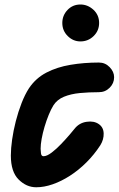

<svg xmlns="http://www.w3.org/2000/svg" viewBox="-20 -802 514 832"><path d="M137 9.5Q94.5 9.5 60.8 -24Q27 -57.5 27 -128Q27 -158.5 32.5 -197.2Q38 -236 48.5 -277Q59 -318 73.5 -355.2Q88 -392.5 105.5 -419.5Q135 -463.5 181.2 -487.5Q227.5 -511.5 285.8 -521.2Q344 -531 408.5 -531Q436 -531 455.2 -511Q474.5 -491 474.5 -467.5Q474.5 -441 455.2 -421.8Q436 -402.5 408.5 -402.5Q365 -402.5 326 -398.8Q287 -395 257.2 -382.8Q227.5 -370.5 211.5 -345.5Q201 -328.5 191 -304Q181 -279.5 173 -252.5Q165 -225.5 160.5 -200.5Q156 -175.5 156 -157.5Q156 -151.5 157.5 -138.2Q159 -125 168.5 -125Q183 -125 203.5 -140.5Q224 -156 244.8 -177.8Q265.5 -199.5 281.8 -218.5Q298 -237.5 303 -244Q323 -269.5 355.2 -274.2Q387.5 -279 408.5 -264Q428.5 -250 429.2 -223.8Q430 -197.5 415 -173Q388 -131.5 354.2 -98Q320.5 -64.5 283.2 -40.5Q246 -16.5 208.5 -3.5Q171 9.5 137 9.5ZM328.5 -622.5Q297 -622.5 273.5 -645.8Q250 -669 250 -702.5Q250 -735 272.5 -758.8Q295 -782.5 328.5 -782.5Q360 -782.5 384.8 -759.8Q409.5 -737 409.5 -702.5Q409.5 -669 385.8 -645.8Q362 -622.5 328.5 -622.5Z"/></svg>

Font: Edu QLD Hand
Style: Regular
Weight: 400
Designer: Tina and Corey Anderson, Eben Sorkin
Foundry: Sorkin Type Co.
Version: Version 2.000